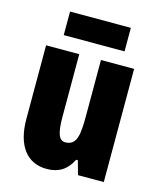

<svg xmlns="http://www.w3.org/2000/svg" viewBox="-112 -816 753 906"><g transform="rotate(15 264.5 -363.0)"><path d="M414 -736H117V-621H414ZM479 -553H317V-280C317 -191 312 -134 254 -134C222 -134 211 -172 211 -246V-553H49V-193C49 -64 105 10 202 10C261 10 300 -16 326 -68H334L353 0H479Z"/></g></svg>

Font: Noto Sans Myanmar UI ExtraCondensed Black
Style: Regular
Weight: 900
Width: 2
Designer: Monotype Design Team
Foundry: Monotype Imaging Inc.
Version: Version 2.103